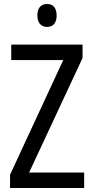

<svg xmlns="http://www.w3.org/2000/svg" viewBox="-20 -936 464 956"><path d="M215 -916C184 -916 166 -897 166 -858C166 -822 185 -802 215 -802C244 -802 262 -822 262 -858C262 -896 245 -916 215 -916ZM399 0V-77H125L391 -647V-714H36V-637H295L30 -66V0Z"/></svg>

Font: Noto Sans Arabic UI Cn
Style: Regular
Weight: 400
Width: 3
Designer: Monotype Design Team, Nadine Chahine and Nizar Qandah
Foundry: Monotype Imaging Inc.
Version: Version 2.010